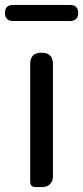

<svg xmlns="http://www.w3.org/2000/svg" viewBox="-30 -756 336 776"><path d="M184 -271V-497C184 -528 169 -543 138 -543C107 -543 92 -528 92 -497V-20C92 -8 100 0 112 0H138H141C167 0 184 -17 184 -43ZM138 -736H22C1 -736 -10 -725 -10 -704C-10 -683 1 -671 22 -671H138H254C275 -671 286 -683 286 -704C286 -725 275 -736 254 -736Z"/></svg>

Font: GenSenRounded2 TW R
Style: Regular
Weight: 400
Version: Version 2.100;PS 2.1;hotconv 16.6.51;makeotf.lib2.5.65220 DE